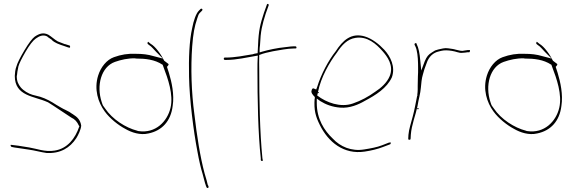

<svg xmlns="http://www.w3.org/2000/svg" viewBox="-20 -740 2916 974"><path d="M34 -5C33 -4 34 2 38 5L52 8C77 11 102 16 126 19C156 23 187 32 216 36C286 40 335 10 367 -39C377 -55 390 -82 392 -102C388 -131 373 -146 349 -161L348 -162H347C338 -169 328 -175 313 -182C297 -189 282 -199 266 -208C240 -225 213 -240 184 -249L145 -259C124 -265 99 -280 85 -297C74 -311 65 -326 65 -354V-356L66 -357C67 -369 69 -384 73 -401V-402C78 -420 90 -443 110 -478C130 -512 147 -534 161 -544C179 -557 198 -566 220 -555L221 -554V-553L243 -538V-537C257 -523 279 -515 307 -506L327 -499H328C331 -499 333 -498 335 -498C337 -506 334 -509 333 -509L311 -516H309C296 -521 285 -525 273 -530C254 -541 242 -554 225 -564C201 -576 181 -571 156 -554C144 -545 126 -522 104 -485C82 -448 68 -420 64 -405C57 -387 56 -371 55 -355C55 -251 154 -253 221 -222H222C258 -200 302 -169 341 -144C360 -135 371 -123 380 -103L383 -99L382 -98C362 -38 322 14 257 24C208 32 166 14 128 8C104 5 78 -1 55 -3L39 -5ZM55 -354C55 -354 54 -354 54 -354C54 -354 55 -354 55 -354ZM341 -145Z M478 -357C456 -287 478 -220 511 -175C537 -139 580 -105 616 -86C647 -68 691 -53 733 -63C802 -77 847 -126 856 -203C865 -260 851 -324 837 -370L827 -401C832 -406 838 -413 834 -416L813 -432C797 -464 769 -504 744 -518L733 -527C731 -529 731 -528 729 -525C726 -517 731 -516 737 -511C748 -505 761 -488 773 -476L806 -443L760 -455C730 -464 703 -467 669 -467C629 -469 594 -463 558 -450C521 -437 491 -399 478 -357ZM496 -222C468 -306 493 -401 563 -426C594 -437 630 -445 665 -444L670 -443C718 -443 765 -438 804 -412H805L810 -398C831 -343 861 -260 845 -193C829 -124 769 -62 683 -75C681 -75 678 -76 676 -77C617 -92 550 -135 513 -190C502 -205 502 -203 496 -222ZM737 -511Z M939 -351C941 -236 962 -73 981 26C990 76 999 114 1008 143C1016 172 1020 191 1023 197V198L1028 211C1035 217 1038 214 1038 206L1033 195V194C1031 186 1027 168 1018 140C995 54 979 -50 966 -161C951 -273 947 -396 955 -505C960 -569 966 -604 981 -648C985 -660 987 -669 996 -677L1005 -686C1005 -686 1007 -689 1007 -690C1007 -694 1005 -696 1001 -696C1000 -696 998 -695 998 -695L989 -686C974 -671 962 -635 955 -598C940 -531 937 -446 939 -351ZM996 -677Z M1120 -436H1128C1181 -436 1233 -449 1276 -456L1288 -458L1287 -442C1286 -425 1286 -408 1286 -388C1286 -237 1289 -64 1303 63V72C1305 79 1315 78 1313 72L1311 62V61C1298 -70 1295 -237 1295 -388C1295 -410 1294 -432 1295 -452V-461C1317 -470 1341 -475 1365 -480C1395 -485 1439 -494 1469 -494H1478C1482 -494 1484 -495 1484 -498C1484 -503 1482 -505 1478 -505H1469C1464 -505 1450 -504 1429 -501C1386 -497 1341 -487 1310 -478L1297 -474V-490C1297 -497 1298 -503 1299 -511C1302 -583 1310 -614 1328 -671L1343 -713C1345 -720 1336 -723 1334 -717L1319 -675C1300 -617 1292 -586 1289 -510C1288 -499 1288 -484 1287 -472V-470H1285C1275 -469 1269 -467 1259 -464H1257C1222 -458 1170 -448 1127 -448H1120C1117 -448 1115 -445 1115 -442C1115 -439 1118 -436 1120 -436ZM1296 -450C1296 -450 1295 -450 1295 -450C1295 -450 1296 -450 1296 -450ZM1334 -718C1334 -718 1334 -717 1334 -717C1334 -717 1334 -718 1334 -718Z M1561 -281C1556 -271 1567 -258 1577 -248V-239H1576C1572 -181 1581 -149 1602 -107C1645 -19 1724 45 1830 29C1864 24 1896 16 1922 6C1934 1 1947 -4 1959 -8C1960 -8 1962 -10 1963 -16V-17C1964 -18 1961 -16 1962 -17H1954L1918 -3C1893 7 1859 13 1828 18C1763 29 1706 4 1668 -37C1625 -78 1587 -136 1587 -217V-240L1605 -227C1634 -209 1667 -197 1706 -194C1753 -190 1798 -209 1832 -229C1885 -257 1943 -293 1968 -348C1987 -401 1961 -453 1930 -487C1902 -517 1867 -544 1831 -555C1761 -576 1718 -534 1683 -480C1647 -435 1609 -364 1589 -299L1584 -286L1572 -291C1567 -293 1565 -292 1561 -283ZM1589 -256 1593 -271V-268H1597V-273H1593C1608 -348 1651 -423 1689 -473C1714 -511 1742 -542 1784 -548C1843 -557 1888 -518 1921 -480C1944 -454 1979 -408 1957 -354C1943 -320 1912 -293 1884 -275C1848 -249 1811 -229 1770 -215C1707 -193 1635 -220 1590 -255ZM1968 -347Z M2051 -37C2051 -31 2054 -31 2055 -31C2061 -31 2062 -31 2063 -37L2064 -56C2068 -108 2088 -154 2098 -202C2103 -235 2113 -266 2115 -295C2117 -317 2119 -342 2125 -361L2133 -389L2144 -419C2155 -453 2178 -473 2206 -479L2218 -482C2234 -486 2253 -485 2272 -482C2294 -479 2309 -470 2324 -472H2325C2333 -472 2347 -474 2352 -475H2361C2363 -476 2365 -482 2364 -485C2364 -486 2364 -487 2361 -486H2353C2344 -484 2334 -484 2327 -482H2324C2318 -482 2313 -483 2309 -484L2292 -488C2285 -490 2281 -491 2274 -492L2253 -495C2236 -498 2219 -492 2203 -489L2187 -484L2171 -474C2153 -463 2145 -453 2135 -430L2117 -382L2112 -433C2109 -468 2104 -497 2093 -518V-519C2091 -525 2081 -519 2083 -515V-513C2085 -508 2090 -501 2093 -488C2100 -460 2101 -426 2101 -392C2101 -378 2101 -366 2100 -353C2100 -334 2099 -319 2099 -304V-286C2099 -277 2098 -268 2097 -260V-253H2096C2089 -219 2083 -183 2074 -150C2066 -118 2054 -84 2052 -56ZM2097 -258C2097 -258 2096 -258 2096 -258C2096 -258 2097 -258 2097 -258ZM2097 -186H2103V-192H2097ZM2098 -200C2098 -200 2098 -199 2098 -199C2098 -199 2098 -200 2098 -200ZM2101 -351C2101 -351 2100 -351 2100 -351C2100 -351 2101 -351 2101 -351ZM2203 -489C2203 -489 2202 -489 2202 -489C2202 -489 2203 -489 2203 -489Z M2450 -357C2428 -287 2450 -220 2483 -175C2509 -139 2552 -105 2588 -86C2619 -68 2663 -53 2705 -63C2774 -77 2819 -126 2828 -203C2837 -260 2823 -324 2809 -370L2799 -401C2804 -406 2810 -413 2806 -416L2785 -432C2769 -464 2741 -504 2716 -518L2705 -527C2703 -529 2703 -528 2701 -525C2698 -517 2703 -516 2709 -511C2720 -505 2733 -488 2745 -476L2778 -443L2732 -455C2702 -464 2675 -467 2641 -467C2601 -469 2566 -463 2530 -450C2493 -437 2463 -399 2450 -357ZM2468 -222C2440 -306 2465 -401 2535 -426C2566 -437 2602 -445 2637 -444L2642 -443C2690 -443 2737 -438 2776 -412H2777L2782 -398C2803 -343 2833 -260 2817 -193C2801 -124 2741 -62 2655 -75C2653 -75 2650 -76 2648 -77C2589 -92 2522 -135 2485 -190C2474 -205 2474 -203 2468 -222ZM2709 -511Z"/></svg>

Font: Stray Cat
Style: HlCn
Weight: 100
Version: Version 1.0